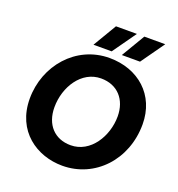

<svg xmlns="http://www.w3.org/2000/svg" viewBox="-160 -1044 1105 1190"><g transform="rotate(20 392.0 -449.0)"><path d="M383 14C597 14 764 -162 764 -397C764 -590 622 -714 432 -714C211 -714 52 -526 52 -309C52 -94 215 14 383 14ZM388 -123C282 -123 214 -196 214 -311C214 -445 297 -577 426 -577C535 -577 602 -501 602 -390C602 -261 520 -123 388 -123ZM429 -757 539 -912H401L309 -757ZM616 -757 726 -912H588L496 -757Z"/></g></svg>

Font: Fixel Display
Style: Bold Italic
Weight: 700
Italic angle: -10°
Designer: AlfaBravo + MacPaw
Foundry: Kyrylo Tkachov, Marchela Mozhyna, Serhii Makarenko, Maria Weinstein, Zakhar Kryvoshyya
Version: Version 1.210;Glyphs 3.2 (3217)